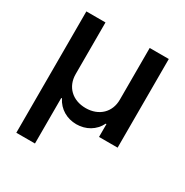

<svg xmlns="http://www.w3.org/2000/svg" viewBox="-171 -683 985 1023"><g transform="rotate(30 322.0 -172.0)"><path d="M68.5 201H183.2V-79.2H187.5C213.4 -27 264.6 2.1 322.1 2.1C380 2.1 431.5 -27 457 -79.2H461.3V0H575.6V-545.5H458.1V-227.6C458.5 -150.9 403.8 -97.3 322.1 -97.3C240.8 -97.3 186.1 -150.2 186.1 -227.6V-545.5H68.5Z"/></g></svg>

Font: Magic Ui Pro Semi Bold
Style: Regular
Weight: 600
Designer: Stefan Endress, Andreas Faust
Version: Version 1.000;FEAKit 1.0